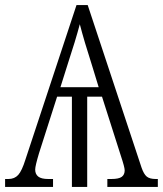

<svg xmlns="http://www.w3.org/2000/svg" viewBox="-21 -733 639 753"><path d="M-1 -31H12Q36 -31 50.5 -47Q65 -63 79 -108L279 -713H323L534 -76Q543 -50 554.5 -40.5Q566 -31 590 -31H598V0H400V-31H416Q445 -31 456.5 -39.5Q468 -48 468 -65Q468 -77 453 -122L379 -354H321V0H261V-354H203L132 -132Q117 -82 117 -68Q117 -50 129 -40.5Q141 -31 168 -31H187V0H-1ZM366 -391 340 -476Q309 -572 292 -638Q275 -574 245 -483L216 -391Z"/></svg>

Font: Noto Serif NarrowLight
Style: Regular
Weight: 300
Width: 4
Designer: Monotype Design Team
Foundry: Monotype Imaging Inc.
Version: Version 1.001